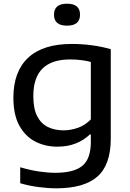

<svg xmlns="http://www.w3.org/2000/svg" viewBox="-20 -790 703 1040"><path d="M285.5 230Q240 230 188.5 223.2Q137 216.5 89.5 202.5V116Q142 131.5 190.2 138.8Q238.5 146 279.5 146Q381 146 426.5 107.8Q472 69.5 472 -20.5V-61.5H466.5Q434.5 -30.5 390.2 -13Q346 4.5 291 4.5Q224.5 4.5 170.5 -23.5Q116.5 -51.5 84.5 -110Q52.5 -168.5 52.5 -260.5Q52.5 -402.5 132.5 -477.2Q212.5 -552 369 -552Q422.5 -552 477.5 -544.8Q532.5 -537.5 580 -523.5V-39.5Q580 103 507.5 166.5Q435 230 285.5 230ZM324 -84Q363.5 -84 402.8 -98Q442 -112 472 -143.5V-454.5Q450 -460.5 421.5 -464.2Q393 -468 359 -468Q261 -468 210.8 -419.2Q160.5 -370.5 160.5 -269.5Q160.5 -201 181.5 -160.5Q202.5 -120 239.5 -102Q276.5 -84 324 -84ZM343 -651Q272.5 -651 272.5 -710.5Q272.5 -770 343 -770Q413.5 -770 413.5 -710.5Q413.5 -651 343 -651Z"/></svg>

Font: Encode Sans Expanded Medium
Style: Regular
Weight: 500
Width: 7
Designer: Multiple Designers
Foundry: Impallari Type
Version: Version 3.000; ttfautohint (v1.8.3) -l 8 -r 50 -G 200 -x 14 